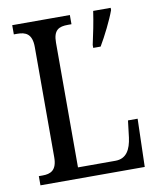

<svg xmlns="http://www.w3.org/2000/svg" viewBox="-81 -778 698 843"><g transform="rotate(-10 268.0 -357.0)"><path d="M31 0H496L502 -214H459L450 -139C443 -88 424 -49 374 -49H207V-605C207 -662 232 -673 272 -673H288V-714H31V-673H46C83 -673 112 -662 112 -602V-111C112 -52 83 -41 48 -41H31ZM364 -567V-554H397C422 -596 455 -662 470 -704V-714H392C385 -665 374 -612 364 -567Z"/></g></svg>

Font: Noto Serif Khmer Condensed
Style: Regular
Weight: 400
Width: 3
Designer: Danh Hong and the Monotype Design Team
Foundry: Monotype Imaging Inc.
Version: Version 2.004